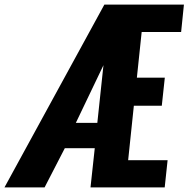

<svg xmlns="http://www.w3.org/2000/svg" viewBox="-62 -819 824 839"><path d="M269.5 -282.2H363.3L390.1 -534.2ZM-42.5 0 394 -798.8H741.7L729.5 -679.2H557.1L536.1 -479.5H658.2L645 -356.9H522.9L498 -119.1H670.4L657.7 0H333.5L352.1 -171.4H221.2L132.8 0Z"/></svg>

Font: Oswald
Style: Bold
Weight: 700
Designer: Vernon Adams
Foundry: Vernon Adams
Version: 3.0; ttfautohint (v0.94.23-7a4d-dirty) -l 8 -r 50 -G 200 -x 